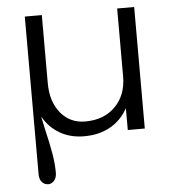

<svg xmlns="http://www.w3.org/2000/svg" viewBox="-51 -547 711 787"><g transform="rotate(-5 305.0 -153.5)"><path d="M80 -263V-500H150V-220Q150 -144 188.5 -97Q227 -50 290 -50Q367 -50 413.5 -97Q460 -144 460 -220V-500H530V0H460V-90Q434 -42 388 -16Q342 10 280 10Q224 10 180.5 -15Q137 -40 111 -86L121 -39Q137 29 144 70.5Q151 112 151 149Q151 169 140.5 181Q130 193 116 193Q101 193 90.5 181.5Q80 170 80 149Z"/></g></svg>

Font: Goli Light
Style: Regular
Weight: 300
Designer: jaikishan Patel
Foundry: MagicType
Version: Version 1.000